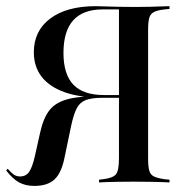

<svg xmlns="http://www.w3.org/2000/svg" viewBox="-33 -591 602 622"><path d="M352.4 -201.6V-560.5H299.2Q236.3 -560.5 204.4 -525.4Q172.6 -490.3 172.6 -419.4Q172.6 -350 204.8 -316.5Q237.1 -283.1 304 -283.1H397.6V-275H294.4Q225 -275 176.2 -292.3Q127.4 -309.7 102 -342.3Q76.6 -375 76.6 -421.8Q76.6 -491.1 129.8 -531Q183.1 -571 277.4 -571Q290.3 -571 308.9 -570.2Q327.4 -569.4 350.4 -569Q373.4 -568.5 400 -568.5H408.9Q432.3 -568.5 452.4 -569Q472.6 -569.4 488.7 -570.2Q504.8 -571 516.1 -571V-562.1L500 -560.5Q477.4 -558.1 465.7 -552Q454 -546 450.4 -532.7Q446.8 -519.4 446.8 -492.7V-201.6ZM78.2 11.3Q49.2 11.3 28.2 -0.4Q7.3 -12.1 -12.9 -38.7L-8.1 -44.4Q4 -30.6 11.7 -25.4Q19.4 -20.2 29.8 -19.4Q50 -18.5 60.9 -33.5Q71.8 -48.4 80.6 -87.9L96.8 -160.5Q107.3 -208.9 127.8 -234.7Q148.4 -260.5 189.9 -270.6Q231.5 -280.6 303.2 -280.6H388.7V-274.2H298.4Q264.5 -274.2 245.2 -266.9Q225.8 -259.7 215.7 -240.3Q205.6 -221 197.6 -183.9L176.6 -83.1Q166.9 -32.3 144.4 -10.5Q121.8 11.3 78.2 11.3ZM391.1 -2.4Q368.5 -2.4 348.8 -2Q329 -1.6 313.7 -1.2Q298.4 -0.8 287.9 0V-8.9L301.6 -10.5Q333.9 -14.5 343.1 -27Q352.4 -39.5 352.4 -78.2V-201.6H446.8V-78.2Q446.8 -52.4 450.4 -38.7Q454 -25 465.7 -19.4Q477.4 -13.7 500 -10.5L516.1 -8.9V0Q504.8 -0.8 488.7 -1.2Q472.6 -1.6 452.4 -2Q432.3 -2.4 408.9 -2.4H400Z"/></svg>

Font: Playfair 144pt SemiCondensed Medium
Style: Regular
Weight: 500
Width: 4
Designer: Claus Eggers Sørensen
Foundry: Claus Eggers Sørensen
Version: Version 2.203